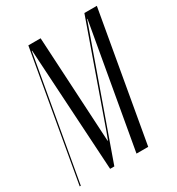

<svg xmlns="http://www.w3.org/2000/svg" viewBox="-184 -804 835 908"><g transform="rotate(-30 233.5 -349.5)"><path d="M482 -699H414L224 -161L209 -121H207L175 -699H108L-15 0H-9L109 -668H111L151 0H174L411 -668H413L295 0H359Z"/></g></svg>

Font: Moniqa Ita Display
Style: Italic
Weight: 400
Italic angle: -10°
Designer: Rajesh Rajput
Foundry: Rajesh Rajput
Version: Version 1.000